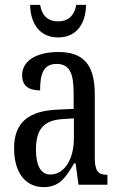

<svg xmlns="http://www.w3.org/2000/svg" viewBox="-20 -760 494 790"><path d="M219 -606C297 -606 333 -665 334 -740H294C285 -692 257 -672 219 -672C181 -672 153 -692 145 -740H104C105 -665 142 -606 219 -606ZM159 10C226 10 251 -31 285 -88H291L303 0H422V-41H419C383 -41 370 -57 370 -113V-372C370 -499 319 -546 220 -546C130 -546 71 -510 71 -450C71 -409 96 -388 145 -388C145 -453 157 -497 213 -497C272 -497 283 -448 283 -373V-312L218 -309C97 -304 38 -256 38 -150C38 -41 92 10 159 10ZM187 -42C146 -42 128 -82 128 -144C128 -223 155 -265 238 -270L284 -273V-191C284 -106 246 -42 187 -42Z"/></svg>

Font: Noto Serif Tamil ExtraCondensed
Style: Italic
Weight: 400
Width: 2
Italic angle: -12°
Designer: Indian Type Foundry, Tom Grace, and the Monotype Design Team
Foundry: Monotype Imaging Inc.
Version: Version 2.003